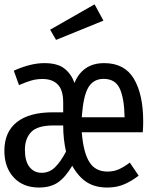

<svg xmlns="http://www.w3.org/2000/svg" viewBox="-26 -837 668 869"><path d="M445.6 -551.3Q537.9 -551.3 580 -480.5Q622.1 -409.7 622.1 -286.7Q622.1 -258.5 620 -238.5H344.1Q351.3 -146.7 378.5 -103.6Q405.6 -60.5 460 -60.5Q489.7 -60.5 513.1 -71.3Q536.4 -82.1 561.5 -101L601.5 -42.1Q570.8 -17.9 536.7 -3.1Q502.6 11.8 459 11.8Q404.6 11.8 366.9 -12.3Q329.2 -36.4 301 -86.7Q268.7 -32.8 235.1 -10.5Q201.5 11.8 150.3 11.8Q78.5 11.8 36.2 -33.8Q-6.2 -79.5 -6.2 -154.9Q-6.2 -239 49.7 -283.8Q105.6 -328.7 213.8 -328.7H260V-372.8Q260 -429.2 235.6 -454.4Q211.3 -479.5 166.7 -479.5Q139.5 -479.5 116.4 -472.8Q93.3 -466.2 60 -451.8L36.4 -516.9Q70.8 -532.8 106.4 -542.1Q142.1 -551.3 174.9 -551.3Q234.4 -551.3 265.4 -526.9Q296.4 -502.6 311.3 -461.5Q327.2 -503.1 361 -527.2Q394.9 -551.3 445.6 -551.3ZM443.1 -480Q396.9 -480 373.8 -441.3Q350.8 -402.6 344.1 -306.2H537.9Q536.4 -391.3 516.2 -435.6Q495.9 -480 443.1 -480ZM260 -269.2H216.9Q143.1 -269.2 114.9 -239.2Q86.7 -209.2 86.7 -159.5Q86.7 -107.7 107.4 -81.3Q128.2 -54.9 162.6 -54.9Q196.9 -54.9 222.3 -79.2Q247.7 -103.6 272.8 -150.8Q266.7 -177.9 263.3 -207.7Q260 -237.4 260 -269.2ZM402.1 -817.4 442.1 -743.6 227.7 -656.4 201 -702.6Z"/></svg>

Font: FiraCode Nerd Font
Style: Regular
Weight: 400
Designer: Carrois Corporate, Edenspiekermann AG, Nikita Prokopov
Foundry: Carrois Corporate, Edenspiekermann AG, Nikita Prokopov
Version: Version 6.002;Nerd Fonts 3.4.0